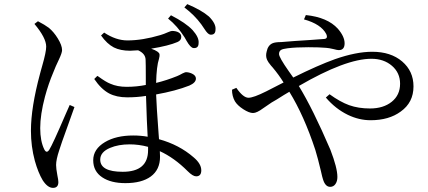

<svg xmlns="http://www.w3.org/2000/svg" viewBox="-20 -852 2075 931"><path d="M588 36Q518 36 476 8Q432 -21 432 -75Q432 -129 489 -163Q543 -195 626 -195Q663 -195 696 -189Q695 -214 692 -271Q689 -352 688 -387Q645 -380 597 -380Q545 -380 509 -399Q470 -420 437 -469L452 -484Q454 -483 457 -481Q494 -454 515 -446Q549 -431 594 -431Q642 -431 687 -440Q687 -452 687 -476Q687 -545 686 -563Q685 -592 650 -608Q649 -608 647 -608Q622 -606 611 -606Q564 -606 532 -622Q499 -639 470 -680L485 -694Q542 -656 598 -656Q671 -656 758 -682Q775 -687 795 -696Q809 -702 814 -702Q834 -702 846.5 -694.5Q859 -687 859 -673Q859 -656 840 -648Q798 -630 713 -616Q733 -609 743 -602Q752 -596 753.5 -589Q755 -582 751 -567Q739 -531 737 -450Q787 -462 839 -483Q851 -488 865 -496Q878 -502 881 -502Q896 -502 911 -495Q930 -486 930 -471Q930 -451 898 -437Q832 -411 737 -394Q739 -337 749 -204Q750 -186 751 -177Q849 -150 919 -89Q956 -58 956 -26Q956 3 931 3Q915 3 890 -22Q825 -87 755 -119Q756 -109 756 -92Q756 -29 711 4Q667 36 588 36ZM237 59Q211 59 187 22Q165 -15 149 -72Q130 -142 130 -218Q130 -331 174 -494Q177 -505 178 -509Q180 -517 185 -534Q204 -600 204 -626Q204 -668 147 -736L164 -749Q197 -732 217 -717Q241 -697 260 -666Q281 -632 281 -609Q281 -596 266 -564Q249 -529 238 -500Q215 -446 198 -383Q175 -296 175 -231Q175 -167 195 -127Q206 -106 219 -126Q235 -151 299 -300Q313 -332 318 -343L341 -333Q333 -310 310 -246Q274 -147 267 -123Q252 -78 252 -52Q252 -35 258 -3Q263 21 263 31Q263 59 237 59ZM575 -19Q698 -19 698 -124V-140Q653 -152 609 -152Q554 -152 514 -135Q466 -115 466 -78Q466 -19 575 -19ZM918 -619Q904 -620 884 -655Q878 -665 875 -671Q840 -726 795 -762L809 -778Q881 -741 914 -706Q946 -670 943 -643Q943 -617 918 -619ZM1000 -684Q988 -685 971 -712Q962 -726 956 -734Q923 -779 874 -816L888 -832Q957 -803 993 -772Q1028 -737 1025 -709Q1025 -682 1000 -684Z M1581 54Q1557 54 1546 17Q1543 9 1536 -23Q1521 -86 1509 -125Q1454 -292 1383 -407Q1362 -395 1321 -369Q1305 -360 1297 -355Q1280 -344 1256 -327Q1225 -304 1207 -304Q1188 -304 1159.5 -322.5Q1131 -341 1119 -361Q1105 -386 1105 -417L1126 -426Q1159 -378 1185 -378Q1209 -378 1271 -409L1355 -452Q1333 -488 1302 -525Q1300 -528 1294 -534Q1279 -552 1275 -562Q1267 -580 1273 -602Q1279 -632 1301 -642Q1314 -648 1344 -648Q1352 -649 1356 -649Q1401 -653 1483 -658Q1538 -662 1551 -663Q1572 -664 1562 -687Q1537 -735 1454 -758L1463 -779Q1568 -768 1618 -713Q1651 -675 1651 -642Q1651 -609 1623 -609Q1615 -609 1597 -614Q1576 -619 1562 -620Q1530 -623 1475 -623Q1415 -623 1375 -618Q1351 -615 1343 -610Q1333 -604 1333 -590Q1333 -574 1380 -507Q1395 -486 1402 -476Q1523 -536 1604 -565Q1707 -601 1785 -601Q1875 -601 1930 -554Q1985 -507 1985 -433Q1985 -355 1923 -311Q1866 -269 1777 -269Q1721 -269 1667 -295Q1607 -324 1560 -379L1578 -395Q1629 -358 1673 -342Q1718 -326 1774 -326Q1839 -326 1879.5 -358.5Q1920 -391 1920 -446Q1920 -499 1880.5 -533Q1841 -567 1781 -567Q1656 -567 1429 -435Q1497 -324 1582 -126Q1616 -38 1616 6Q1616 27 1606.5 40.5Q1597 54 1581 54Z"/></svg>

Font: Cactus Classical Serif
Style: Regular
Weight: 400
Designer: Henry Chan (via Glyphwiki)、田海東、宇文滿月
Foundry: Moonlit Owen
Version: Version 1.000